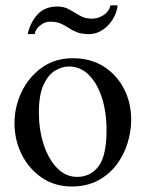

<svg xmlns="http://www.w3.org/2000/svg" viewBox="-20 -676 541 711"><path d="M245.6 14.6Q182.6 14.6 134.8 -18.1Q86.9 -50.8 60.3 -104.2Q33.7 -157.7 33.7 -219.7Q33.7 -280.3 59.8 -335.2Q85.9 -390.1 134.5 -425.3Q183.1 -460.4 250 -460.4Q314.9 -460.4 363.3 -430.2Q411.6 -399.9 438.7 -348.1Q465.8 -296.4 465.8 -231.9Q465.8 -189 452.1 -145.3Q438.5 -101.6 411.1 -65.4Q383.8 -29.3 342.3 -7.3Q300.8 14.6 245.6 14.6ZM265.6 -21Q314.9 -21 344.7 -59.8Q374.5 -98.6 374.5 -194.3Q374.5 -260.7 357.4 -314Q340.3 -367.2 309.1 -398.4Q277.8 -429.7 234.9 -429.7Q209.5 -429.7 183.8 -414.3Q158.2 -398.9 141.1 -361.8Q124 -324.7 124 -259.8Q124 -195.8 141.6 -141.4Q159.2 -86.9 191.2 -54Q223.1 -21 265.6 -21ZM389.2 -656.2H415.5Q413.1 -629.9 398.2 -605.5Q383.3 -581.1 360.4 -565.4Q337.4 -549.8 309.1 -549.8Q282.2 -549.8 264.9 -556.6Q247.6 -563.5 233.9 -572.8Q220.2 -582 204.6 -588.9Q189 -595.7 165 -595.7Q145.5 -595.7 127.9 -581.1Q110.4 -566.4 108.4 -549.8H82.5Q92.3 -593.3 119.1 -622.6Q146 -651.9 192.9 -651.9Q217.8 -651.9 237.1 -640.6Q256.3 -629.4 275.6 -618.2Q294.9 -606.9 320.3 -606.9Q343.3 -606.9 363.3 -619.9Q383.3 -632.8 389.2 -656.2Z"/></svg>

Font: Awami Nastaliq
Style: Regular
Weight: 400
Designer: Peter Martin, SIL International
Foundry: SIL International
Version: Version 3.100